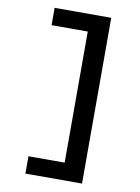

<svg xmlns="http://www.w3.org/2000/svg" viewBox="-102 -891 805 1102"><g transform="rotate(10 300.0 -340.0)"><path d="M125 143V42H336V-722H125V-823H455V143Z"/></g></svg>

Font: Iosevka Extended
Style: Bold
Weight: 700
Width: 7
Monospace: yes
Designer: Belleve Invis
Foundry: Belleve Invis
Version: Version 32.5.0; ttfautohint (v1.8.4)